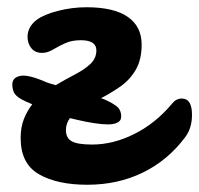

<svg xmlns="http://www.w3.org/2000/svg" viewBox="-20 -495 550 530"><path d="M51 -215Q29 -225 21.5 -235Q14 -245 14 -262Q14 -281 36 -285.5Q58 -290 108 -268Q115 -265 134 -260Q161 -276 187 -289.5Q213 -303 229.5 -318.5Q246 -334 246 -356Q246 -384 203 -384Q178 -384 159.5 -375.5Q141 -367 126 -358Q111 -349 96 -349Q77 -349 66.5 -362Q56 -375 56 -394Q56 -406 62 -418Q68 -430 81 -440Q101 -455 140 -465Q179 -475 219 -475Q294 -475 332.5 -448.5Q371 -422 371 -372Q371 -330 354.5 -302Q338 -274 312 -256Q286 -238 259 -224Q268 -221 274 -218Q304 -204 310 -192.5Q316 -181 314 -169Q312 -156 290.5 -152.5Q269 -149 217 -159Q193 -164 173 -169Q162 -154 162 -136Q162 -114 178 -105Q194 -96 234 -96Q293 -96 351.5 -125.5Q410 -155 455 -209Q466 -223 482 -223Q510 -223 510 -178Q510 -141 491 -116Q443 -52 374 -18.5Q305 15 221 15Q138 15 87.5 -14Q37 -43 37 -114Q37 -144 46 -166.5Q55 -189 69 -207Q59 -212 51 -215Z"/></svg>

Font: Pacifico
Style: Regular
Weight: 400
Designer: Vernon Adams
Foundry: Vernon Adams
Version: Version 3.010; ttfautohint (v1.8.4.7-5d5b)